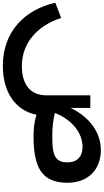

<svg xmlns="http://www.w3.org/2000/svg" viewBox="298 -820 746 1383"><g transform="rotate(90 671.5 -129.0)"><path d="M1061 -482C934 -482 822 -399 758 -264V-406H667V-89C667 30 584 87 457 87C290 87 165 -24 110 -196L0 -154C50 66 208 224 454 224C640 224 775 138 807 -18C854 -4 905 3 961 3C1186 3 1297 -56 1297 -241V-244C1296 -387 1205 -482 1061 -482ZM1150 -241C1150 -145 1087 -132 961 -132C894 -132 838 -139 794 -151C843 -274 937 -350 1039 -350C1110 -350 1150 -309 1150 -243Z"/></g></svg>

Font: Juman SemiBold
Style: Regular
Weight: 600
Designer: Bandar Raffah (Arabic) Julieta Ulanovsky (Latin)
Foundry: Caramella
Version: Version 5.022;PS 005.022;hotconv 1.0.88;makeotf.lib2.5.64775